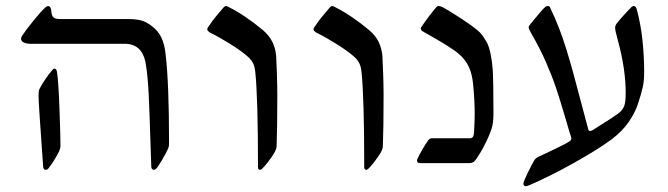

<svg xmlns="http://www.w3.org/2000/svg" viewBox="-20 -548 2245 645"><path d="M398.9 -400.9H84Q67.9 -400.9 59.3 -405.5Q50.8 -410.2 50.8 -417.5Q50.8 -422.9 54.2 -427.7Q65.4 -445.3 91.6 -477.5Q117.7 -509.8 131.8 -522.5Q138.2 -527.8 141.1 -527.8Q148.9 -527.8 151.4 -517.1Q151.9 -514.2 152.6 -508.1Q153.3 -502 155 -496.8Q156.7 -491.7 160.2 -489.3Q164.1 -485.8 170.4 -484.9Q176.8 -483.9 185.5 -483.9H414.1Q435.5 -483.9 452.9 -479.7Q470.2 -475.6 489.3 -460.9Q511.2 -444.8 522 -422.1Q532.7 -399.4 536.1 -367.7Q547.9 -270 547.9 -69.3Q547.9 -62 547.4 -58.1Q546.9 -54.2 544.4 -48.3Q540 -37.1 525.4 -12.2Q510.7 12.7 504.4 19Q501 22.5 497.1 22.5Q493.2 22.5 490.7 19.5Q488.3 16.6 488.3 12.2L485.4 -70.3Q482.4 -171.4 479.5 -231.2Q476.6 -291 470.2 -330.1Q460 -400.9 398.9 -400.9ZM112.8 -249.5Q119.6 -263.2 131.8 -281.2Q144 -299.3 157.7 -314.9Q160.2 -317.4 162.6 -317.4Q169.9 -317.4 171.4 -306.2Q176.3 -276.9 179.7 -185.8Q183.1 -94.7 183.1 -58.6Q183.1 -49.8 178.7 -40Q161.1 -5.4 143.6 16.6Q141.1 20 138.7 21.2Q136.2 22.5 132.8 22.5Q129.9 22.5 127.7 19.8Q125.5 17.1 125 12.2Q109.4 -204.1 109.4 -225.6Q109.4 -242.7 112.8 -249.5Z M846.7 15.1Q846.7 -221.2 837.4 -308.1Q835.9 -322.3 831.1 -333.5Q826.2 -344.7 814 -356.4Q791 -377 752.9 -400.6Q714.8 -424.3 685.5 -438.5Q680.7 -441.9 678.5 -444.1Q676.3 -446.3 676.3 -449.7Q676.3 -452.6 678.7 -456.3Q681.2 -460 682.1 -460.9Q690.9 -475.1 707 -494.6Q723.1 -514.2 731.4 -523.4Q731.9 -523.9 734.4 -525.9Q736.8 -527.8 738.8 -527.8Q740.7 -527.8 744.4 -526.1Q748 -524.4 750 -523.4Q804.2 -496.1 863.8 -446.3Q885.7 -427.2 895.5 -406.2Q905.3 -385.3 907.7 -360.8Q908.7 -344.7 910.2 -302.2Q911.6 -259.8 911.6 -229.5Q911.6 -113.8 909.2 -56.6Q909.2 -52.2 907.2 -47.1Q905.3 -42 903.3 -37.6Q895 -22.9 880.9 -4.6Q866.7 13.7 859.4 20Q856.4 22.5 853.5 22.5Q850.6 22.5 848.6 20.3Q846.7 18.1 846.7 15.1Z M1203.6 15.1Q1203.6 -221.2 1194.3 -308.1Q1192.9 -322.3 1188 -333.5Q1183.1 -344.7 1170.9 -356.4Q1147.9 -377 1109.9 -400.6Q1071.8 -424.3 1042.5 -438.5Q1037.6 -441.9 1035.4 -444.1Q1033.2 -446.3 1033.2 -449.7Q1033.2 -452.6 1035.6 -456.3Q1038.1 -460 1039.1 -460.9Q1047.9 -475.1 1064 -494.6Q1080.1 -514.2 1088.4 -523.4Q1088.9 -523.9 1091.3 -525.9Q1093.8 -527.8 1095.7 -527.8Q1097.7 -527.8 1101.3 -526.1Q1105 -524.4 1106.9 -523.4Q1161.1 -496.1 1220.7 -446.3Q1242.7 -427.2 1252.4 -406.2Q1262.2 -385.3 1264.6 -360.8Q1265.6 -344.7 1267.1 -302.2Q1268.6 -259.8 1268.6 -229.5Q1268.6 -113.8 1266.1 -56.6Q1266.1 -52.2 1264.2 -47.1Q1262.2 -42 1260.3 -37.6Q1252 -22.9 1237.8 -4.6Q1223.6 13.7 1216.3 20Q1213.4 22.5 1210.4 22.5Q1207.5 22.5 1205.6 20.3Q1203.6 18.1 1203.6 15.1Z M1418.9 -77.1Q1421.9 -80.6 1424.6 -82Q1427.2 -83.5 1431.6 -83.5H1558.6Q1566.4 -83.5 1569.3 -89.1Q1572.3 -94.7 1572.8 -108.4Q1574.7 -145.5 1574.7 -164.6Q1574.7 -212.9 1569.3 -265.1Q1566.4 -297.9 1555.4 -322.5Q1544.4 -347.2 1520.5 -367.7Q1495.1 -389.6 1401.4 -441.9Q1397.9 -443.8 1395.8 -446.3Q1393.6 -448.7 1393.6 -452.6Q1393.6 -455.1 1397.5 -460Q1403.8 -470.2 1420.4 -492.2Q1437 -514.2 1445.3 -523.4Q1449.7 -527.8 1452.6 -527.8Q1460 -527.8 1469.7 -522.5Q1486.3 -513.2 1514.2 -495.4Q1542 -477.5 1562 -463.4Q1585.4 -446.3 1594.5 -436.5Q1603.5 -426.8 1616.2 -404.3Q1623 -391.1 1628.2 -366.2Q1633.3 -341.3 1635.3 -313Q1637.7 -271.5 1637.7 -165.5Q1637.7 -133.8 1630.9 -113.8Q1622.6 -89.4 1607.7 -60.5Q1592.8 -31.7 1577.6 -10.7Q1573.2 -4.4 1567.9 -2.2Q1562.5 0 1555.2 0H1391.6Q1380.9 0 1380.9 -8.8Q1380.9 -11.2 1382.3 -14.2Q1386.7 -24.9 1398.9 -45.9Q1411.1 -66.9 1418.9 -77.1Z M1891.1 -71.8Q1899.4 -76.2 1899.4 -83.5Q1898.9 -86.4 1897.5 -91.6Q1896 -96.7 1894.5 -99.6L1880.4 -147.9Q1861.3 -212.9 1847.7 -253.4Q1834 -293.9 1813.5 -340.6Q1793 -387.2 1763.2 -438.5Q1755.9 -451.7 1755.9 -456.1Q1755.9 -459 1758.8 -462.9Q1761.7 -466.8 1762.7 -468.3Q1773.4 -481.4 1790.3 -501.5Q1807.1 -521.5 1811.5 -524.4Q1812.5 -524.9 1815.2 -526.4Q1817.9 -527.8 1820.3 -527.8Q1826.2 -527.8 1828.1 -522.5Q1859.9 -456.1 1881.8 -385Q1903.8 -314 1931.6 -206.1Q1939.5 -175.3 1956.1 -113.8Q1957.5 -107.9 1961.9 -107.9Q1964.4 -107.9 1967.3 -109.1Q1970.2 -110.4 1971.7 -111.3Q2015.1 -138.7 2037.6 -153.3Q2060.1 -168 2066.4 -175.3Q2075.7 -185.1 2078.9 -198.5Q2082 -211.9 2082 -235.4Q2082 -315.9 2055.7 -412.1Q2046.4 -445.3 2046.4 -455.1Q2046.4 -460.9 2050.3 -467.3Q2060.1 -480 2077.6 -499.3Q2095.2 -518.6 2101.6 -524.4Q2102.5 -524.9 2104.7 -526.4Q2106.9 -527.8 2108.9 -527.8Q2111.8 -527.8 2114.7 -525.4Q2117.7 -522.9 2118.7 -518.1Q2132.3 -468.8 2138.2 -413.6Q2144 -358.4 2144 -306.2Q2144 -276.4 2139.4 -255.6Q2134.8 -234.9 2123 -198.7Q2113.3 -168.9 2091.8 -137.9Q2070.3 -106.9 2035.6 -80.6Q1989.7 -46.4 1910.4 -2Q1831.1 42.5 1759.3 73.7Q1749 77.6 1746.1 77.6Q1742.7 77.6 1740.5 75.2Q1738.3 72.8 1738.3 69.3Q1738.3 62.5 1752 34.4Q1765.6 6.3 1773.4 -6.8Q1776.4 -12.7 1780.5 -16.1Q1784.7 -19.5 1791.5 -22.5Q1811.5 -31.7 1845.9 -48.3Q1880.4 -64.9 1891.1 -71.8Z"/></svg>

Font: David Libre
Style: Regular
Weight: 400
Version: Version 1.000